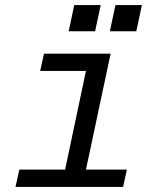

<svg xmlns="http://www.w3.org/2000/svg" viewBox="-20 -735 658 755"><path d="M415 -524 318 -68H479L464 0H41L56 -68H236L318 -456H138L153 -524ZM272 -715H376L354 -612H250ZM434 -715H538L516 -612H412Z"/></svg>

Font: Fragment Mono
Style: Italic
Weight: 400
Italic angle: -12°
Designer: Wei Huang based on Nimbus Sans by URW Studio, based on Helvetica by Max Miedinger.
Foundry: Wei Huang
Version: Version 1.011; ttfautohint (v1.8.4.7-5d5b)